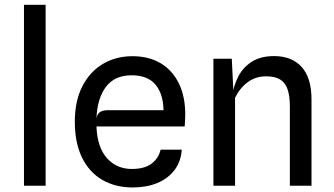

<svg xmlns="http://www.w3.org/2000/svg" viewBox="-20 -798 1436 825"><path d="M83 0V-777.5H176V0Z M550.5 7.5Q476 7.5 419.8 -25Q363.5 -57.5 332.5 -120.8Q301.5 -184 301.5 -275.5Q301.5 -363.5 333.5 -426.5Q365.5 -489.5 421.5 -523Q477.5 -556.5 549 -556.5Q620 -556.5 670.8 -526Q721.5 -495.5 749 -438.8Q776.5 -382 776 -303Q776 -287 775 -276.5Q774 -266 773.5 -254.5H394.5Q398 -164.5 439.8 -118.2Q481.5 -72 546.5 -72Q601.5 -72 631.8 -95.2Q662 -118.5 670 -155H761Q757.5 -103 729.2 -66.5Q701 -30 655 -11.2Q609 7.5 550.5 7.5ZM444 -324.5H682.5Q681.5 -394.5 648 -434.5Q614.5 -474.5 545.5 -474.5Q473 -474.5 435.5 -425.2Q398 -376 394.5 -289.5Q398.5 -310 410.8 -317.2Q423 -324.5 444 -324.5Z M897 0V-545.5H976L986 -340L977 -381.5Q983.5 -430 1004.2 -469.8Q1025 -509.5 1062.8 -533.2Q1100.5 -557 1158 -557Q1234 -557 1276.2 -510.2Q1318.5 -463.5 1318.5 -371V0H1225.5V-340.5Q1225.5 -387 1215.2 -415.5Q1205 -444 1182.8 -457Q1160.5 -470 1123.5 -470Q1079 -470 1045.2 -445.5Q1011.5 -421 990 -378V0Z"/></svg>

Font: Spline Sans
Style: Regular
Weight: 400
Designer: Eben Sorkin, Mirko Velimirovic
Foundry: Sorkin Type
Version: Version 1.001